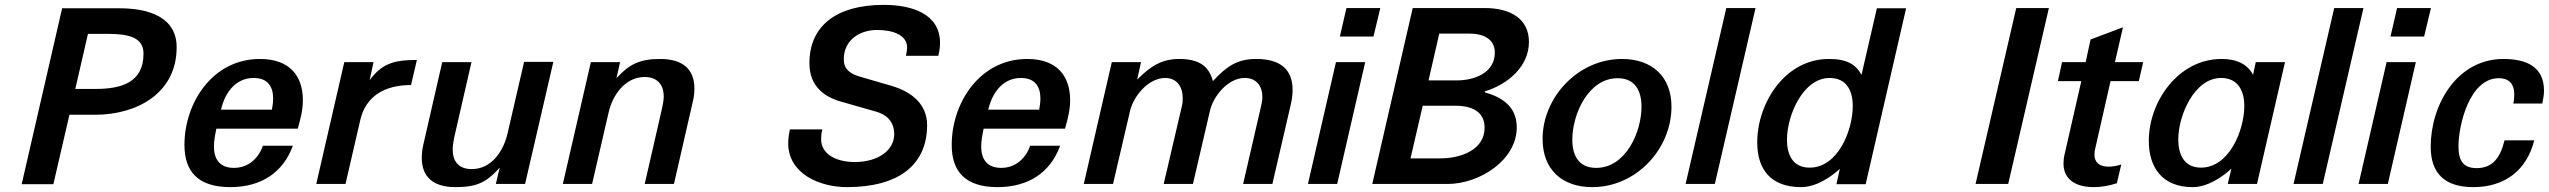

<svg xmlns="http://www.w3.org/2000/svg" viewBox="-20 -755 10461 788"><path d="M705 -561C705 -685 590 -721 471 -721H235L69 1H199L265 -284H370C542 -284 705 -372 705 -561ZM371 -390H289L341 -616H423C509 -616 569 -601 569 -535C569 -413 473 -390 371 -390Z M737 -160C737 -52 792 13 925 13C1052 13 1142 -47 1182 -157H1059C1041 -105 999 -66 940 -66C880 -66 858 -104 858 -154C858 -177 863 -203 868 -227H1202C1213 -265 1223 -303 1223 -344C1223 -443 1169 -513 1047 -513C852 -513 737 -333 737 -160ZM887 -305C905 -382 952 -435 1021 -435C1081 -435 1101 -397 1101 -351C1101 -336 1099 -321 1096 -305Z M1278 0H1398L1459 -264C1482 -360 1558 -406 1667 -406L1691 -509C1591 -509 1546 -491 1497 -426L1513 -500H1393Z M1711 -107C1711 -29 1758 13 1849 13C1937 13 1976 -6 2031 -67L2015 0H2135L2251 -501H2131L2063 -207C2046 -134 1997 -61 1916 -61C1865 -61 1838 -90 1838 -141C1838 -155 1840 -171 1844 -190L1915 -500H1795L1718 -164C1713 -143 1711 -124 1711 -107Z M2290 0H2410L2478 -294C2494 -365 2546 -439 2626 -439C2676 -439 2704 -409 2704 -359C2704 -344 2701 -328 2697 -310L2626 0H2746L2823 -336C2828 -356 2830 -375 2830 -392C2830 -470 2783 -513 2689 -513C2604 -513 2561 -490 2510 -434L2525 -500H2405Z M3222 -224C3217 -203 3215 -184 3215 -167C3215 -42 3344 13 3456 13C3669 13 3785 -79 3785 -241C3785 -327 3723 -378 3638 -403L3514 -439C3471 -451 3443 -469 3443 -512C3443 -588 3505 -632 3580 -632C3643 -632 3703 -612 3703 -560C3703 -551 3701 -538 3698 -526H3831C3836 -546 3838 -563 3838 -579C3838 -697 3725 -735 3607 -735C3413 -735 3302 -649 3302 -496C3302 -399 3365 -356 3435 -337L3575 -297C3622 -284 3650 -253 3650 -204C3650 -139 3585 -90 3488 -90C3414 -90 3350 -121 3350 -184C3350 -195 3351 -209 3355 -224Z M3886 -160C3886 -52 3941 13 4074 13C4201 13 4291 -47 4331 -157H4208C4190 -105 4148 -66 4089 -66C4029 -66 4007 -104 4007 -154C4007 -177 4012 -203 4017 -227H4351C4362 -265 4372 -303 4372 -344C4372 -443 4318 -513 4196 -513C4001 -513 3886 -333 3886 -160ZM4036 -305C4054 -382 4101 -435 4170 -435C4230 -435 4250 -397 4250 -351C4250 -336 4248 -321 4245 -305Z M4428 0H4548L4618 -300C4631 -358 4692 -435 4762 -435C4810 -435 4834 -399 4834 -353C4834 -343 4834 -333 4831 -321L4756 0H4876L4946 -301C4959 -358 5018 -435 5089 -435C5136 -435 5161 -402 5161 -357C5161 -346 5159 -333 5156 -321L5082 0H5202L5278 -328C5283 -349 5285 -368 5285 -386C5285 -469 5236 -513 5136 -513C5058 -513 5014 -483 4958 -422C4943 -478 4908 -513 4820 -513C4749 -513 4702 -484 4647 -428L4663 -500H4543Z M5617 -605 5645 -722H5506L5479 -605ZM5468 0 5583 -500H5463L5348 0Z M5612 0H5922C6051 0 6205 -97 6205 -232C6205 -323 6137 -358 6074 -376V-380C6169 -409 6255 -482 6255 -583C6255 -678 6179 -722 6074 -722H5778ZM5843 -425 5887 -617H6011C6074 -617 6115 -591 6115 -539C6115 -457 6033 -425 5959 -425ZM5769 -105 5819 -321H5954C6022 -321 6073 -296 6073 -231C6073 -140 5976 -105 5891 -105Z M6311 -185C6311 -59 6391 13 6515 13C6696 13 6840 -144 6840 -317C6840 -440 6761 -513 6637 -513C6456 -513 6311 -355 6311 -185ZM6433 -182C6433 -285 6498 -434 6619 -434C6688 -434 6717 -386 6717 -317C6717 -214 6653 -66 6531 -66C6462 -66 6433 -113 6433 -182Z M7018 0 7185 -722H7065L6898 0Z M7192 -171C7192 -58 7249 13 7372 13C7435 13 7496 -30 7531 -62L7517 1H7637L7803 -721H7683L7620 -448C7597 -489 7563 -513 7486 -513C7305 -513 7192 -331 7192 -171ZM7314 -181C7314 -282 7380 -435 7489 -435C7557 -435 7584 -385 7584 -320C7584 -221 7524 -67 7407 -67C7336 -67 7314 -123 7314 -181Z M8222 0 8389 -722H8255L8088 0Z M8580 -149 8642 -422H8758L8776 -500H8660L8693 -643L8560 -593L8540 -500H8443L8426 -422H8522L8454 -124C8450 -109 8449 -95 8449 -83C8449 -22 8495 13 8573 13C8602 13 8635 8 8668 -3L8686 -80C8668 -74 8649 -71 8634 -71C8595 -71 8576 -89 8576 -121C8576 -129 8577 -138 8580 -149Z M8799 -177C8799 -67 8855 13 8979 13C9041 13 9103 -30 9138 -63L9123 0H9243L9358 -500H9238L9227 -448C9208 -484 9170 -513 9098 -513C8919 -513 8799 -337 8799 -177ZM8920 -182C8920 -282 8986 -435 9096 -435C9163 -435 9191 -385 9191 -320C9191 -222 9130 -67 9013 -67C8943 -67 8920 -123 8920 -182Z M9513 0 9680 -722H9560L9393 0Z M9929 -605 9957 -722H9818L9791 -605ZM9780 0 9895 -500H9775L9660 0Z M9956 -153C9956 -43 10014 13 10131 13C10260 13 10350 -56 10381 -179H10259C10242 -108 10210 -65 10145 -65C10090 -65 10070 -95 10070 -154C10070 -243 10116 -434 10235 -434C10282 -434 10299 -406 10299 -367C10299 -354 10298 -342 10295 -330H10414C10418 -349 10421 -366 10421 -383C10421 -481 10349 -513 10255 -513C10062 -513 9956 -323 9956 -153Z"/></svg>

Font: Perun SemiBold Italic
Style: Regular
Weight: 400
Italic angle: -12°
Foundry: Copyright (c) Stefan Peev, Context Ltd, 2016
Version: Version 1.026